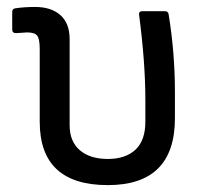

<svg xmlns="http://www.w3.org/2000/svg" viewBox="-20 -520 595 552"><path d="M290 12.2Q94.2 12.2 94.2 -169.9V-378.9Q94.2 -408.7 86.7 -417.7Q79.1 -426.8 58.1 -426.8Q54.2 -426.8 43 -425.8Q31.7 -424.8 25.9 -424.8Q15.1 -424.8 15.1 -435.1V-485.8Q15.1 -494.6 23.9 -496.1Q49.3 -500 81.1 -500Q127 -500 153.6 -476.6Q180.2 -453.1 180.2 -407.2V-160.2Q180.2 -113.3 209.5 -88.1Q238.8 -63 290 -63Q340.8 -63 369.4 -89.6Q397.9 -116.2 397.9 -169.9V-232.9Q397.9 -340.3 379.9 -477.1Q378.4 -487.8 389.2 -487.8H454.1Q463.4 -487.8 464.8 -479Q482.9 -367.7 482.9 -255.9V-180.2Q482.9 12.2 290 12.2Z"/></svg>

Font: Sofia Sans
Style: Regular
Weight: 400
Designer: Botio Nikoltchev, Ani Petrova
Foundry: lettersoup
Version: Version 4.100